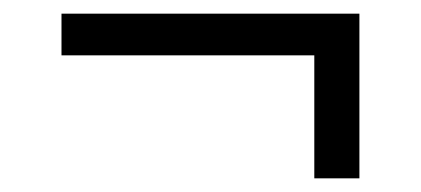

<svg xmlns="http://www.w3.org/2000/svg" viewBox="-20 -401 616 281"><path d="M70 -381V-320H440V-140H506V-381Z"/></svg>

Font: Montserrat-Alt1
Style: Regular
Weight: 400
Designer: Differentunic
Foundry: Differentunic
Version: Version 7.222